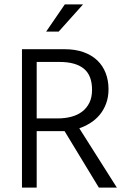

<svg xmlns="http://www.w3.org/2000/svg" viewBox="-20 -854 568 874"><path d="M80 -630H274Q323 -630 360.5 -616.5Q398 -603 423 -579Q448 -555 461 -521.5Q474 -488 474 -448Q474 -412 463 -382.5Q452 -353 433.5 -331Q415 -309 391 -294Q367 -279 341 -270L512 0H430L274 -257H147V0H80ZM147 -315H243Q276 -315 304.5 -322.5Q333 -330 354 -346Q375 -362 387 -386.5Q399 -411 399 -445Q399 -511 361.5 -541.5Q324 -572 251 -572H147ZM247 -710H190L275 -834H358Z"/></svg>

Font: Ek Mukta Light
Style: Regular
Weight: 300
Designer: Girish Dalvi and Yashodeep Gholap
Foundry: Ek Type
Version: Version 2.538;PS 1.002;hotconv 16.6.51;makeotf.lib2.5.65220;